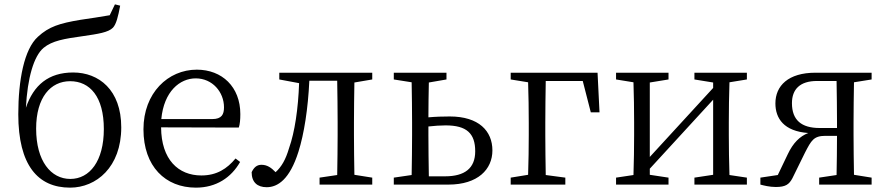

<svg xmlns="http://www.w3.org/2000/svg" viewBox="-20 -848 4073 882"><path d="M303 -26C214 -26 146 -108 146 -257C146 -401 213 -475 302 -475C393 -475 457 -404 457 -255C457 -108 392 -26 303 -26ZM508 -828 484 -778C441 -771 395 -763 350 -757C254 -741 205 -726 154 -679C91 -622 64 -480 64 -323C64 -89 154 14 302 14C422 14 537 -80 537 -263C537 -435 434 -515 316 -515C203 -515 134 -457 99 -353C106 -489 135 -590 180 -628C220 -661 275 -670 361 -682C430 -692 478 -699 499 -721C514 -737 523 -773 532 -822Z M721 -301C733 -428 806 -488 879 -488C956 -488 1009 -425 1009 -355C1009 -323 999 -301 955 -301ZM1077 -262C1082 -277 1084 -298 1084 -324C1084 -449 1000 -528 884 -528C752 -528 639 -421 639 -254C639 -83 740 14 880 14C973 14 1042 -32 1083 -104L1062 -120C1023 -73 976 -42 905 -42C799 -42 721 -115 720 -263Z M1690 -483V-514H1263V-483L1354 -466C1350 -349 1334 -241 1308 -168C1292 -114 1274 -83 1246 -57C1226 -78 1207 -91 1181 -91C1159 -91 1146 -78 1136 -57C1136 -11 1162 12 1205 12C1256 12 1311 -24 1351 -151C1377 -233 1395 -349 1401 -477H1529C1530 -422 1531 -341 1531 -286V-228C1531 -176 1530 -100 1529 -44L1448 -32V0H1690V-32L1608 -45C1607 -100 1606 -176 1606 -228V-286C1606 -338 1607 -414 1608 -469Z M1950 -38C1949 -94 1948 -174 1948 -228V-267C1975 -270 2003 -272 2027 -272C2124 -272 2163 -235 2163 -153C2163 -75 2115 -38 2024 -38ZM2031 -483V-514H1789V-483L1871 -470C1872 -415 1873 -339 1873 -286V-228C1873 -176 1872 -100 1871 -44L1789 -32V0H2040C2175 0 2242 -70 2242 -157C2242 -246 2180 -313 2046 -313C2016 -313 1981 -312 1948 -309C1948 -359 1949 -422 1950 -469Z M2657 -476 2694 -332H2734L2725 -514H2326V-483L2406 -470C2408 -415 2409 -338 2409 -283V-228C2409 -176 2408 -100 2406 -45L2326 -32V0H2577V-32L2487 -44C2486 -100 2485 -176 2485 -228V-283C2485 -340 2486 -420 2487 -476Z M3411 -483V-514H3170V-483L3256 -469V-444L2965 -127V-469L3051 -483V-514H2810V-483L2890 -470C2892 -415 2893 -339 2893 -286V-228C2893 -176 2892 -100 2890 -44L2810 -32V0H3051V-32L2965 -45V-73L3256 -390V-45L3170 -32V0H3411V-32L3331 -44C3329 -100 3328 -176 3328 -228V-286C3328 -338 3329 -415 3331 -470Z M3745 -260C3662 -260 3618 -296 3618 -374C3618 -438 3655 -476 3733 -476H3823C3824 -421 3825 -341 3825 -286V-260ZM3984 -483V-514H3726C3601 -514 3542 -454 3542 -373C3542 -304 3581 -245 3693 -237C3654 -222 3623 -191 3599 -140L3553 -44L3473 -32V0C3488 4 3515 11 3544 11C3589 11 3605 -1 3620 -29L3678 -147C3707 -203 3718 -224 3772 -224H3825C3825 -169 3824 -96 3823 -44L3743 -32V0H3984V-32L3903 -45C3902 -100 3901 -176 3901 -228V-286C3901 -339 3902 -415 3903 -470Z"/></svg>

Font: Source Han Serif K
Style: Regular
Weight: 400
Designer: Ryoko NISHIZUKA 西塚涼子 (kana & ideographs); Frank Grießhammer (Latin, Greek & Cyrillic); Wenlong ZHANG 张文龙 (bopomofo); San
Foundry: Adobe Systems Incorporated
Version: Version 1.001;PS 1.001;hotconv 16.6.54;makeotf.lib2.5.65590